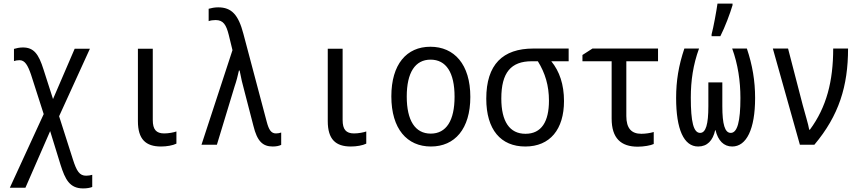

<svg xmlns="http://www.w3.org/2000/svg" viewBox="-20 -808 4810 1072"><path d="M444 244C465 244 482 241 495 236V168C485 171 473 173 461 173C424 173 408 148 387 82L310 -159L482 -536H397L276 -255L223 -420C196 -506 169 -543 108 -543C89 -543 71 -539 58 -535V-467C66 -470 78 -472 89 -472C119 -472 135 -444 153 -392L224 -171L35 240H122L260 -76L318 112C344 194 369 244 444 244Z M879 10C911 10 945 4 965 -6V-74C952 -69 921 -63 897 -63C852 -63 833 -85 833 -138V-536H750V-132C750 -30 794 10 879 10Z M1503 10C1521 10 1537 7 1550 1V-68C1542 -65 1530 -63 1521 -63C1494 -63 1481 -83 1469 -129L1339 -619C1311 -726 1273 -767 1198 -767C1177 -767 1160 -763 1145 -759V-690C1156 -694 1169 -696 1184 -696C1227 -696 1243 -669 1257 -614L1278 -528L1105 0H1191L1290 -326C1300 -355 1308 -386 1314 -414H1318C1324 -380 1335 -333 1346 -294L1395 -105C1416 -19 1447 10 1503 10Z M1939 10C1971 10 2005 4 2025 -6V-74C2012 -69 1981 -63 1957 -63C1912 -63 1893 -85 1893 -138V-536H1810V-132C1810 -30 1854 10 1939 10Z M2386 10C2519 10 2606 -88 2606 -267C2606 -449 2516 -547 2383 -547C2250 -547 2165 -449 2165 -270C2165 -88 2253 10 2386 10ZM2385 -62C2298 -62 2251 -135 2251 -269C2251 -403 2298 -475 2384 -475C2471 -475 2518 -403 2518 -268C2518 -135 2472 -62 2385 -62Z M2913 10C3051 10 3129 -86 3129 -244C3129 -336 3104 -410 3058 -466H3155V-537H2958C2787 -537 2695 -448 2695 -257C2695 -84 2776 10 2913 10ZM2914 -61C2825 -61 2779 -130 2779 -258C2779 -403 2833 -466 2949 -466H2983C3024 -400 3045 -330 3045 -246C3045 -130 3004 -61 2914 -61Z M3541 11C3574 11 3614 4 3630 -4V-71C3611 -65 3583 -61 3561 -61C3506 -61 3477 -91 3477 -160V-466H3654V-537H3288L3232 -501V-466H3395V-146C3395 -36 3447 11 3541 11Z M3953 -616V-606H4002C4028 -657 4056 -732 4070 -779V-788H3986C3981 -751 3963 -652 3953 -616ZM3878 10C3929 10 3960 -23 3973 -81H3975C3989 -23 4021 10 4068 10C4148 10 4196 -87 4196 -261C4196 -357 4181 -445 4150 -537H4068C4100 -450 4114 -355 4114 -261C4114 -130 4097 -66 4060 -66C4027 -66 4013 -114 4013 -215V-348H3935V-215C3935 -114 3921 -66 3889 -66C3852 -66 3837 -128 3837 -263C3837 -358 3850 -447 3883 -537H3801C3769 -442 3755 -357 3755 -261C3755 -86 3798 10 3878 10Z M4446 0H4527C4664 -163 4715 -327 4715 -537H4632C4632 -355 4595 -210 4502 -84H4498C4493 -116 4475 -171 4462 -221L4380 -537H4295Z"/></svg>

Font: Noto Sans Mono Condensed
Style: Regular
Weight: 400
Width: 3
Designer: Monotype Design Team
Foundry: Monotype Imaging Inc.
Version: Version 2.014